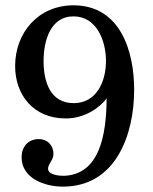

<svg xmlns="http://www.w3.org/2000/svg" viewBox="-20 -674 569 712"><path d="M60.1 -90.8C60.1 -11.7 147 18.1 212.9 18.1C410.6 18.1 477.5 -175.8 477.5 -341.3C477.5 -483.4 426.8 -654.3 252.4 -654.3C122.1 -654.3 36.1 -552.7 36.1 -429.2C36.1 -319.8 106.4 -234.9 222.2 -234.9H226.1C290.5 -234.9 348.6 -272 375.5 -309.6C374.5 -171.4 348.6 -25.9 215.8 -22C199.7 -22 158.2 -25.4 158.2 -48.3C158.2 -66.9 178.2 -79.6 178.2 -103C178.2 -134.3 156.7 -158.2 124 -158.2C83.5 -158.2 60.1 -128.9 60.1 -90.8ZM141.6 -447.8C141.6 -520 165.5 -613.3 252.4 -613.3C338.4 -613.3 373 -522.9 373 -447.8C373 -372.1 338.4 -291.5 253.4 -291.5C166 -291.5 141.6 -371.1 141.6 -447.8Z"/></svg>

Font: MusGlyphs-Text
Style: Regular
Weight: 400
Version: Version 2.1.1